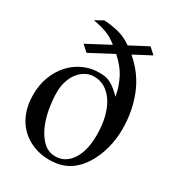

<svg xmlns="http://www.w3.org/2000/svg" viewBox="-169 -786 817 897"><g transform="rotate(30 239.5 -338.0)"><path d="M321 -608Q393 -547 426 -463.5Q459 -380 459 -285Q459 -229 445 -178Q431 -127 406 -87Q376 -39 334.5 -14.5Q293 10 233 10Q186 10 146.5 -6Q107 -22 78 -51Q49 -80 33 -122Q17 -164 17 -217Q17 -270 34 -314.5Q51 -359 80.5 -391.5Q110 -424 149.5 -442Q189 -460 234 -460Q252 -460 266.5 -457.5Q281 -455 294.5 -448Q308 -441 322.5 -429.5Q337 -418 355 -400Q350 -427 342 -450.5Q334 -474 323 -495Q312 -516 296 -535.5Q280 -555 258 -575L135 -510L102 -540L223 -604Q191 -630 160.5 -641Q130 -652 89 -659L131 -683Q181 -680 217 -669.5Q253 -659 284 -636L379 -686L412 -656ZM369 -202Q369 -253 358.5 -295.5Q348 -338 328.5 -368.5Q309 -399 282.5 -415.5Q256 -432 223 -432Q197 -432 176 -420Q155 -408 139.5 -388Q124 -368 115.5 -340Q107 -312 107 -281Q107 -243 114.5 -197.5Q122 -152 139 -112Q156 -72 183.5 -45Q211 -18 251 -18Q303 -18 336 -66.5Q369 -115 369 -202Z"/></g></svg>

Font: STIXGeneralUnicodeRegular
Style: Regular
Weight: 400
Designer: MicroPress Inc., with final additions and corrections provided by Coen Hoffman, Elsevier (retired)
Version: Version 1.1.0